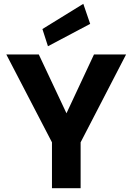

<svg xmlns="http://www.w3.org/2000/svg" viewBox="-20 -985 693 1005"><path d="M252 0V-240L13 -700H183L336 -375H320L472 -700H640L402 -240V0ZM231 -743 202 -833 416 -965 452 -860Z"/></svg>

Font: DM Sans 12pt Black
Style: Regular
Weight: 900
Version: Version 4.004;gftools[0.9.30]